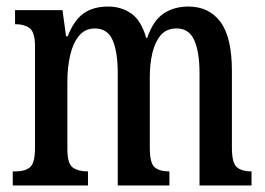

<svg xmlns="http://www.w3.org/2000/svg" viewBox="-20 -567 810 587"><path d="M19 0V-43H29Q56 -43 71.5 -55.5Q87 -68 87 -115V-425Q87 -469 70.5 -481Q54 -493 28 -493H26V-536H171L182 -456H187Q206 -505 235.5 -526Q265 -547 311 -547Q351 -547 381.5 -525.5Q412 -504 427 -451H430Q448 -504 480 -525.5Q512 -547 556 -547Q619 -547 654 -500Q689 -453 689 -350V-115Q689 -68 704.5 -55.5Q720 -43 747 -43H749V0H590V-343Q590 -408 574 -444Q558 -480 520 -480Q489 -480 471.5 -459.5Q454 -439 446 -405.5Q438 -372 438 -332V-115Q438 -68 453 -55.5Q468 -43 495 -43H498V0H340V-343Q340 -408 324.5 -444Q309 -480 270 -480Q240 -480 221.5 -457.5Q203 -435 194.5 -398Q186 -361 186 -319V-110Q186 -66 203 -54.5Q220 -43 247 -43H249V0Z"/></svg>

Font: Noto Serif Lao ExtraCondensed Medium
Style: Regular
Weight: 500
Width: 2
Designer: Monotype Design Team
Foundry: Monotype Imaging Inc.
Version: Version 2.003; ttfautohint (v1.8.4.7-5d5b)